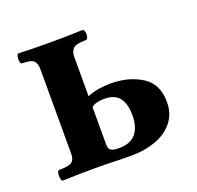

<svg xmlns="http://www.w3.org/2000/svg" viewBox="-84 -506 611 597"><g transform="rotate(-20 221.5 -207.5)"><path d="M29 2Q24 2 22.5 -7Q21 -16 22.5 -24.5Q24 -33 29 -33Q62 -33 71.5 -41Q81 -49 81 -66V-348Q81 -365 73 -374.5Q65 -384 34 -384Q29 -384 27.5 -392.5Q26 -401 28 -409Q30 -417 34 -417Q60 -416 86.5 -415.5Q113 -415 139 -415Q165 -415 191.5 -415.5Q218 -416 244 -417Q250 -417 252 -409Q254 -401 252 -392.5Q250 -384 244 -384Q212 -384 202.5 -374.5Q193 -365 193 -348V-217Q211 -225 231.5 -228Q252 -231 271 -231Q330 -231 373 -204Q416 -177 416 -118Q416 -78 394 -51Q372 -24 335.5 -11Q299 2 257 2Q227 2 197 1Q167 0 137 0Q110 0 83 0.5Q56 1 29 2ZM227 -33Q265 -33 283 -54.5Q301 -76 301 -116Q301 -153 285.5 -173Q270 -193 235 -193Q224 -193 212.5 -190.5Q201 -188 193 -181V-56Q193 -43 200.5 -38Q208 -33 227 -33Z"/></g></svg>

Font: Junicode
Style: Bold
Weight: 700
Designer: Peter S. Baker
Version: Version 2.100; ttfautohint (v1.8.4)